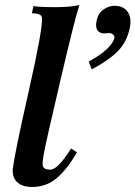

<svg xmlns="http://www.w3.org/2000/svg" viewBox="-20 -729 539 764"><path d="M296 -709Q280 -664 221 -412Q162 -160 156 -125Q148 -85 150 -70.5Q152 -56 175 -54Q193 -52 213.5 -72.5Q234 -93 263 -138L286 -123Q248 -56 205.5 -20Q163 16 104 15Q67 14 47.5 -5Q28 -24 31 -58Q38 -117 94.5 -367Q151 -617 147 -658Q146 -676 107 -676L113 -705Q128 -701 193.5 -700.5Q259 -700 296 -709ZM496 -616Q484 -560 447 -523.5Q410 -487 345 -453L333 -484Q419 -531 434 -574Q440 -590 420 -597Q416 -598 403.5 -596.5Q391 -595 382 -598Q354 -608 366 -653Q372 -678 393 -692Q414 -706 436 -706Q471 -706 488 -682Q505 -658 496 -616Z"/></svg>

Font: GFS Artemisia
Style: Bold Italic
Weight: 700
Italic angle: -12°
Designer: Designed by Takis Katsoulidis and George D. Matthiopoulos.
Foundry: Designed by Takis Katsoulidis and George D. Matthiopoulos.
Version: Version 1.0